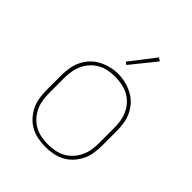

<svg xmlns="http://www.w3.org/2000/svg" viewBox="-211 -885 1021 1021"><g transform="rotate(45 300.0 -374.0)"><path d="M300 8Q271 8 242.5 2.5Q214 -3 189 -16.5Q164 -30 144.5 -51.5Q125 -73 112.5 -98.5Q100 -124 95.5 -152.5Q91 -181 91 -210V-320Q91 -349 95.5 -377.5Q100 -406 112.5 -432Q125 -458 144.5 -479Q164 -500 189.5 -513.5Q215 -527 243 -534Q271 -541 300 -541Q329 -541 357 -534Q385 -527 410.5 -513.5Q436 -500 455.5 -479Q475 -458 487.5 -432Q500 -406 504.5 -377.5Q509 -349 509 -320V-210Q509 -181 504.5 -152.5Q500 -124 487.5 -98.5Q475 -73 455.5 -51.5Q436 -30 411 -16.5Q386 -3 357.5 2.5Q329 8 300 8ZM300 -11Q326 -11 352 -16Q378 -21 400.5 -33.5Q423 -46 440.5 -65.5Q458 -85 469 -108.5Q480 -132 484 -158Q488 -184 488 -210V-320Q488 -346 484 -372Q480 -398 469 -422Q458 -446 440 -465.5Q422 -485 399 -497Q376 -509 350 -514Q324 -519 297 -519Q272 -519 246.5 -514Q221 -509 198.5 -496Q176 -483 158.5 -463.5Q141 -444 130.5 -420.5Q120 -397 116 -371.5Q112 -346 112 -320V-210Q112 -184 116 -158Q120 -132 131 -108.5Q142 -85 159.5 -65.5Q177 -46 199.5 -33.5Q222 -21 248 -16Q274 -11 300 -11ZM297 -605 282 -615 391 -756 409 -744Z"/></g></svg>

Font: Iosevka Curly Thin Extended
Style: Regular
Weight: 100
Width: 7
Monospace: yes
Designer: Belleve Invis
Foundry: Belleve Invis
Version: Version 11.1.0; ttfautohint (v1.8.3)